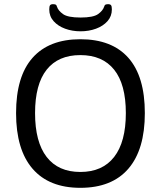

<svg xmlns="http://www.w3.org/2000/svg" viewBox="-20 -894 771 920"><path d="M365 6Q215 6 136 -85.5Q57 -177 57 -352Q57 -528 136 -617Q215 -706 365 -706Q516 -706 595 -617Q674 -528 674 -352Q674 -177 595 -85.5Q516 6 365 6ZM365 -70Q471 -70 527 -142Q583 -214 583 -352Q583 -490 527 -560Q471 -630 365 -630Q259 -630 203.5 -560Q148 -490 148 -352Q148 -214 203.5 -142Q259 -70 365 -70ZM366 -744Q326 -744 292 -756.5Q258 -769 237 -792.5Q216 -816 216 -849Q216 -864 220 -869Q224 -874 234 -874Q242 -874 246.5 -872Q251 -870 253 -862Q259 -843 282 -826.5Q305 -810 366 -810Q427 -810 450 -826.5Q473 -843 479 -862Q481 -870 486 -872Q491 -874 498 -874Q508 -874 512 -869Q516 -864 516 -849Q516 -816 495 -792.5Q474 -769 440 -756.5Q406 -744 366 -744Z"/></svg>

Font: Asap
Style: Regular
Weight: 400
Designer: Pablo Cosgaya
Foundry: Omnibus-Type
Version: Version 3.001